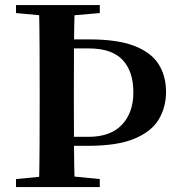

<svg xmlns="http://www.w3.org/2000/svg" viewBox="-20 -761 725 781"><path d="M214.1 -167.8V-204.4H339.8Q429.5 -204.4 476 -253.6Q522.5 -302.7 522.5 -385.4Q522.5 -470.5 478.7 -517.3Q434.9 -564.1 340.2 -564.1H214.1V-600.7H344.9Q457 -600.7 525.3 -574.7Q593.5 -548.7 624.4 -500.9Q655.4 -453.1 655.4 -387.2Q655.4 -324.7 625.7 -275.2Q596.1 -225.7 526.5 -196.7Q457 -167.8 336.7 -167.8ZM138.6 0Q140.6 -85.2 141 -171.8Q141.4 -258.5 141.4 -346.1V-393.6Q141.4 -481.3 141 -567.7Q140.6 -654.1 138.6 -740.5H284.1Q281.4 -655.6 280.9 -568.8Q280.4 -482 280.4 -395.4V-346.9Q280.4 -260.5 280.9 -173.6Q281.4 -86.6 284.1 0ZM193.8 -694.2 45.1 -707.9V-740.5H385.9V-707.9L229 -694.2ZM45.1 0V-32.6L198.2 -47.3H237L385.9 -32.6V0Z"/></svg>

Font: Noto Serif KR
Style: Regular
Weight: 200
Designer: Ryoko NISHIZUKA 西塚涼子 (kana & ideographs); Frank Grießhammer (Latin, Greek & Cyrillic); Wenlong ZHANG 张文龙 (bopomofo); San
Foundry: Adobe
Version: Version 2.001;hotconv 1.1.0;makeotfexe 2.6.0